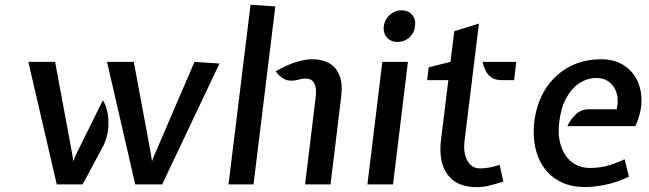

<svg xmlns="http://www.w3.org/2000/svg" viewBox="-20 -778 2738 810"><path d="M550.5 0 431.5 -517H544.5L617.5 -124L621 -97.5L631.5 -124L800.5 -517L906 -510L664 0ZM219.5 0 99.5 -517H212.5L285.5 -124L289 -97.5L299.5 -124L414 -355Q427 -335 433.5 -302.8Q440 -270.5 436.2 -233.5Q432.5 -196.5 415.5 -162L328.5 0Z M944 0 1037 -758 1141.5 -751 1049.5 0ZM1267 0 1312.5 -373.5Q1316 -405.5 1306 -426Q1296 -446.5 1268 -446.5Q1257 -446.5 1249.5 -444.2Q1242 -442 1228 -439.5Q1200 -434 1179.5 -444.2Q1159 -454.5 1143 -477.5Q1198.5 -508 1235 -518Q1271.5 -528 1299 -528Q1336.5 -528 1366.5 -512.5Q1396.5 -497 1411.5 -462Q1426.5 -427 1419 -367L1374.5 0Z M1530 0 1593 -517H1701L1638 0ZM1657 -601Q1629 -601 1612.5 -620Q1596 -639 1599 -667Q1603 -696 1624.5 -715.2Q1646 -734.5 1674 -734.5Q1702.5 -734.5 1718.8 -715.2Q1735 -696 1731 -667Q1728 -639 1707 -620Q1686 -601 1657 -601Z M1992 11.5Q1906.5 11.5 1867.5 -42.2Q1828.5 -96 1841 -193L1871.5 -440H1782L1788.5 -494L1880.5 -517L1896.5 -646.5L2000.5 -678.5L1940 -185Q1933.5 -133.5 1951.5 -100.5Q1969.5 -67.5 2006 -67.5Q2024 -67.5 2042.5 -70.8Q2061 -74 2088 -82.5L2103.5 -12Q2064 0.5 2040 6Q2016 11.5 1992 11.5ZM2095.5 -440Q2070.5 -440 2054.2 -450.8Q2038 -461.5 2029 -479.2Q2020 -497 2016 -517H2158L2149 -440Z M2448 11Q2389.5 11 2346 -10.5Q2302.5 -32 2275.2 -70Q2248 -108 2237.8 -157.8Q2227.5 -207.5 2234 -264Q2244 -345.5 2282.8 -404.8Q2321.5 -464 2381.2 -496Q2441 -528 2516 -528Q2568.5 -528 2606.8 -505.5Q2645 -483 2665.8 -443.5Q2686.5 -404 2686.2 -353.2Q2686 -302.5 2660.5 -246H2373.5Q2388 -276 2410 -296.5Q2432 -317 2465 -317H2581.5Q2590.5 -353.5 2582 -383.2Q2573.5 -413 2551.2 -431Q2529 -449 2497 -449Q2459 -449 2426 -428.2Q2393 -407.5 2370 -366.2Q2347 -325 2339.5 -264.5Q2332 -206 2346.8 -162Q2361.5 -118 2393.2 -93.8Q2425 -69.5 2469.5 -69.5Q2504 -69.5 2536.8 -77.2Q2569.5 -85 2615 -106L2633.5 -32.5Q2580.5 -8 2533.8 1.5Q2487 11 2448 11Z"/></svg>

Font: Expletus Sans Medium
Style: Italic
Weight: 500
Italic angle: -7°
Version: Version 7.500